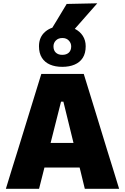

<svg xmlns="http://www.w3.org/2000/svg" viewBox="-20 -1172 774 1192"><path d="M16.5 0Q34 -57 53.5 -120.8Q73 -184.5 91 -241L166.5 -486Q187 -553 203.5 -606Q220 -659 236.5 -713H500Q517.5 -656.5 533.8 -603.5Q550 -550.5 570 -486L645 -241Q663.5 -182 682.8 -119.5Q702 -57 719.5 0H506.5Q493.5 -53.5 479.8 -110Q466 -166.5 453 -216.5L373.5 -541H359L278 -220.5Q265 -168 250.5 -110.5Q236 -53 222.5 0ZM210.5 -132 233.5 -284.5H528L546.5 -132ZM366.5 -757Q323 -757 290.5 -771Q258 -785 240 -813.5Q222 -842 222 -885Q222 -942.5 261.8 -976Q301.5 -1009.5 367.5 -1009.5Q411 -1009.5 443.5 -993.5Q476 -977.5 494 -949.5Q512 -921.5 512 -885Q512 -841.5 494 -813.2Q476 -785 443.2 -771Q410.5 -757 366.5 -757ZM366.5 -831.5Q392.5 -831.5 407.2 -845.2Q422 -859 422 -884Q422 -904.5 407.2 -920.2Q392.5 -936 367.5 -936Q342 -936 327 -920.8Q312 -905.5 312 -884Q312 -859 326.8 -845.2Q341.5 -831.5 366.5 -831.5ZM276.5 -953.5Q306.5 -1002.5 335.8 -1050.8Q365 -1099 394 -1147.5L584 -1151.5Q554 -1117.5 524.8 -1084.2Q495.5 -1051 467.2 -1018.8Q439 -986.5 411.5 -955.5Z"/></svg>

Font: Commissioner Thin ExtraBold
Style: Regular
Weight: 800
Version: Version 1.000